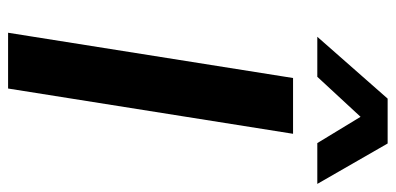

<svg xmlns="http://www.w3.org/2000/svg" viewBox="-272 -707 979 475"><g transform="rotate(90 217.5 -469.5)"><path d="M61 0 173 -705H311L199 0ZM71 -765 224 -939H335L435 -765H334L269 -872L170 -765Z"/></g></svg>

Font: Nunito Sans 6pt
Style: Bold Italic
Weight: 700
Italic angle: -9°
Version: Version 3.101;gftools[0.9.27]